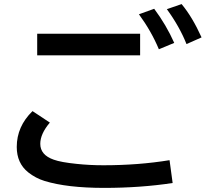

<svg xmlns="http://www.w3.org/2000/svg" viewBox="-20 -897 1010 940"><path d="M162.1 -731.9H666V-626H162.1ZM825.2 -1Q667.5 22.9 490.2 22.9Q308.1 22.9 197.8 -11.2Q154.8 -24.4 118.2 -53.2Q62 -98.1 62 -177.7Q62 -277.8 139.2 -353L224.1 -296.9Q177.2 -241.7 177.2 -192.9Q177.2 -138.2 243.2 -115.2Q278.3 -102.5 355 -94.7Q418.5 -87.9 486.3 -87.9Q657.7 -87.9 810.1 -112.8ZM757.8 -655.8Q721.2 -743.7 660.2 -827.1L734.9 -854Q793.9 -774.9 833 -687ZM893.1 -681.2Q858.9 -767.1 796.9 -852.1L869.1 -877Q921.9 -813.5 966.8 -713.9Z"/></svg>

Font: BIZ UDPGothic
Style: Bold
Weight: 700
Designer: TypeBank Co., Ltd.
Foundry: Morisawa Inc.
Version: Version 1.051